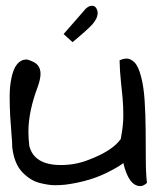

<svg xmlns="http://www.w3.org/2000/svg" viewBox="-20 -629 548 650"><path d="M21.5 -129.9Q21.5 -145.5 19 -173.3Q16.6 -201.2 14.6 -234.4Q12.7 -267.6 12.7 -301.8Q12.7 -335.9 18.6 -364.3Q31.2 -427.7 71.3 -427.7Q98.6 -419.9 107.9 -408.2Q117.2 -396.5 117.2 -379.4Q117.2 -362.3 108.4 -336.9Q76.2 -252 76.2 -183.6Q76.2 -161.1 79.1 -135.7Q94.7 -70.3 186.5 -70.3Q234.4 -70.3 277.3 -86.9Q359.4 -117.2 388.7 -158.2Q397.5 -203.1 397.5 -236.8Q397.5 -270.5 395 -296.9Q392.6 -323.2 389.2 -355Q385.7 -386.7 384.8 -424.8Q397.5 -430.7 409.7 -430.7Q421.9 -430.7 435.1 -418Q448.2 -405.3 457.5 -370.1Q466.8 -335 469.7 -287.6Q472.7 -240.2 473.1 -189.5Q473.6 -138.7 473.6 -91.3Q473.6 -43.9 477.5 -9.8Q465.8 1 455.1 1Q416 1 397.5 -77.1Q384.8 -66.4 354.5 -50.8Q290 -15.6 202.1 -3.9Q185.5 -2 165 -2Q144.5 -2 113.8 -9.8Q83 -17.6 55.7 -45.9Q28.3 -74.2 21.5 -129.9ZM262.7 -590.8Q276.4 -609.4 292 -609.4Q301.8 -609.4 306.6 -600.1Q311.5 -590.8 310.5 -582Q309.6 -573.2 305.7 -565.4Q301.8 -557.6 293 -546.9Q276.4 -528.3 225.6 -486.3L195.3 -513.7Z"/></svg>

Font: Architects Daughter
Style: Regular
Weight: 400
Designer: Kimberly Geswein
Foundry: Kimberly Geswein
Version: Version 1.002 2010